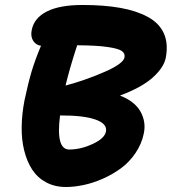

<svg xmlns="http://www.w3.org/2000/svg" viewBox="-20 -746 687 768"><path d="M244.1 2Q199.2 2 164.6 -16.6Q129.9 -35.2 108.6 -67.9Q87.4 -100.6 76.7 -144.3Q65.9 -188 66.7 -239Q67.4 -290 78.1 -345.2Q92.8 -414.1 106.4 -460Q120.1 -505.9 144 -563Q124 -565.4 112.8 -582.8Q101.6 -600.1 106.9 -626Q116.2 -673.8 167.2 -700Q218.3 -726.1 310.1 -726.1Q396 -726.1 460.7 -714.6Q525.4 -703.1 571 -678.5Q616.7 -653.8 635.3 -612.8Q653.8 -571.8 643.1 -515.1Q635.7 -476.1 591.1 -436Q546.4 -396 460 -363.8Q519.5 -340.3 542.2 -299.3Q564.9 -258.3 555.2 -211.9Q546.4 -169.4 521.5 -133.1Q496.6 -96.7 463.4 -72.5Q430.2 -48.3 390.9 -31Q351.6 -13.7 314.2 -5.9Q276.9 2 244.1 2ZM285.2 -554.2Q257.3 -467.8 242.2 -403.8Q320.8 -424.8 396.7 -457.8Q472.7 -490.7 478 -516.1Q481 -532.2 467.3 -542Q453.6 -551.8 409.9 -558.1Q366.2 -564.5 288.1 -564.9Q288.1 -560.1 285.2 -554.2ZM403.8 -220.2Q409.7 -251 361.8 -267.8Q314 -284.7 220.2 -284.2Q202.6 -147.9 256.8 -147.9Q302.7 -147.9 350.8 -170.2Q398.9 -192.4 403.8 -220.2Z"/></svg>

Font: Shantell Sans Bouncy
Style: Bold Italic
Weight: 700
Italic angle: -11.31°
Designer: Stephen Nixon, Anya Danilova, Shantell Martin
Foundry: Arrow Type
Version: Version 1.006;[9816181b4]